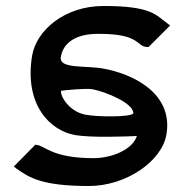

<svg xmlns="http://www.w3.org/2000/svg" viewBox="-20 -610 588 641"><path d="M26 -54 34 -48C77 -17 120 11 277 11C401 11 522 -72 536 -163C558 -301 420 -364 325 -381C267 -392 177 -379 183 -419C191 -471 239 -498 311 -497C450 -497 434 -455 471 -453H476L548 -525L540 -531C499 -561 485 -590 325 -590C196 -590 101 -509 87 -423C61 -261 146 -174 231 -159C284 -150 399 -154 437 -156C423 -111 354 -82 292 -82C154 -82 131 -123 103 -126L98 -127ZM184 -307C199 -309 266 -316 289 -312C332 -304 428 -265 425 -231C414 -219 309 -219 266 -227C210 -237 180 -291 184 -307Z"/></svg>

Font: Charger Sport
Style: BdExtObl
Weight: 700
Designer: Jasper
Foundry: Cannot Into Space Fonts
Version: Version 1.1